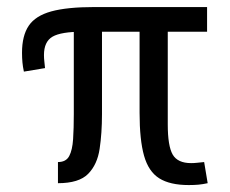

<svg xmlns="http://www.w3.org/2000/svg" viewBox="-20 -520 654 545"><path d="M567.8 -500V-430H214.8Q153.3 -430 129.1 -415.9Q104.8 -401.8 104.8 -363.7Q104.8 -354.7 105.8 -346.2Q106.8 -337.7 107.8 -326.7L47.8 -316.7Q44.8 -330.7 43.7 -342.8Q42.5 -354.8 42.5 -370.3Q42.5 -418.7 61.6 -447Q80.7 -475.3 125.7 -487.7Q170.8 -500 247.8 -500ZM376.2 -470H456.2V-167Q456.2 -105.5 470.2 -81.2Q484.3 -57 522.5 -57Q531.5 -57 540 -58Q548.5 -59 559.5 -60L569.5 0Q555.5 3 543.4 4.2Q531.3 5.3 515.8 5.3Q462.5 5.3 432.1 -13.8Q401.7 -32.8 388.9 -77.9Q376.2 -123 376.2 -200ZM144.5 -60Q167.5 -60 176.5 -77.1Q185.5 -94.2 187.5 -125.1Q189.5 -156 189.5 -196V-470H269.5V-196Q269.5 -142 262.8 -97.5Q256.2 -53 230.2 -26.5Q204.2 0 144.5 0Z"/></svg>

Font: Epunda Slab Light
Style: Regular
Weight: 300
Designer: Simon Atzbach
Foundry: typofactur
Version: Version 1.102